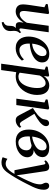

<svg xmlns="http://www.w3.org/2000/svg" viewBox="1166 -1758 846 3217"><g transform="rotate(90 1588.5 -149.0)"><path d="M354.5 245 346.5 216Q368.5 206.5 382 195.8Q395.5 185 403 168Q412 150 411.5 124.5Q411 99 414.5 73.5Q417.5 44.5 433.5 24.5Q449.5 4.5 460.5 -10.5L525 -47.5Q508 -27.5 502 -5Q496 17.5 496.5 42Q496.5 55 498.2 71Q500 87 500 102Q500 134 488.5 160.8Q477 187.5 450 208Q431.5 222 408.8 231.2Q386 240.5 354.5 245ZM170 10.5Q137 10.5 110.8 -1.8Q84.5 -14 68.8 -40.5Q53 -67 53 -109.5Q53 -125.5 54.8 -147.5Q56.5 -169.5 59.8 -194.5Q63 -219.5 66.5 -243.5Q70 -267.5 73 -286L101 -471L45.5 -497L50.5 -527L196 -549L216 -537.5L181.5 -285.5Q179.5 -265.5 176.2 -243.5Q173 -221.5 170 -200Q167 -178.5 165.2 -159.8Q163.5 -141 163.5 -127.5Q163.5 -100.5 169.8 -85Q176 -69.5 188.2 -63Q200.5 -56.5 218.5 -56.5Q244 -56.5 270.5 -73.2Q297 -90 320.5 -117.5Q344 -145 361 -176.5L411.5 -542.5H520L456.5 -87.5Q454 -69.5 458.5 -60.5Q463 -51.5 472.5 -51.5Q482 -51.5 493.8 -58Q505.5 -64.5 521.5 -80.5L533.5 -55.5Q527 -45.5 510 -29.8Q493 -14 468.2 -2Q443.5 10 414 10Q380 10 365 -7Q350 -24 350.5 -50Q350.5 -53 351.2 -60.8Q352 -68.5 353.2 -79Q354.5 -89.5 356 -100.2Q357.5 -111 358.5 -119L357.5 -120Q342.5 -94.5 323.5 -71.2Q304.5 -48 281 -29.5Q257.5 -11 230 -0.2Q202.5 10.5 170 10.5Z M994.5 -94Q980 -73.5 950.5 -49Q921 -24.5 879.5 -7Q838 10.5 786.5 10.5Q735 10.5 697.8 -7.2Q660.5 -25 637 -55.5Q613.5 -86 602.5 -124.8Q591.5 -163.5 592 -204.5Q592.5 -275.5 614.8 -338.2Q637 -401 676.5 -449Q716 -497 769.5 -524.5Q823 -552 885.5 -552Q933.5 -552 964.2 -537Q995 -522 1010.2 -496Q1025.5 -470 1025.5 -436.5Q1026 -392 1005.2 -357.8Q984.5 -323.5 949.8 -299Q915 -274.5 873 -258.5Q831 -242.5 788.2 -234.5Q745.5 -226.5 710 -225.5Q708 -192 713 -161Q718 -130 731 -105.2Q744 -80.5 765.8 -66Q787.5 -51.5 819 -51.5Q850 -51.5 877.8 -61.2Q905.5 -71 930 -88.2Q954.5 -105.5 975 -128ZM863 -506.5Q829.5 -506.5 803 -484.5Q776.5 -462.5 757 -426.5Q737.5 -390.5 726 -348.2Q714.5 -306 711 -265Q740.5 -267 770.2 -275.8Q800 -284.5 826.8 -299.8Q853.5 -315 874.5 -335.5Q895.5 -356 907.8 -381.5Q920 -407 919.5 -436.5Q919 -471.5 904.5 -489Q890 -506.5 863 -506.5Z M1046.5 254 1148 -474.5 1093 -496.5 1098.5 -525 1243.5 -550 1263.5 -538 1253 -460Q1269 -485 1292.8 -505.8Q1316.5 -526.5 1346 -539Q1375.5 -551.5 1409 -551.5Q1462.5 -551.5 1498.5 -526.5Q1534.5 -501.5 1552.5 -456Q1570.5 -410.5 1570.5 -348Q1570.5 -296.5 1556.8 -245Q1543 -193.5 1516.5 -147.5Q1490 -101.5 1451.8 -66Q1413.5 -30.5 1364 -10.2Q1314.5 10 1255 10Q1239 10 1222 7.5Q1205 5 1189 1.5L1153.5 254ZM1197.5 -57.5Q1209.5 -47 1226.2 -41.2Q1243 -35.5 1264.5 -35.5Q1303 -35.5 1333.5 -54.5Q1364 -73.5 1387 -106Q1410 -138.5 1424.8 -179.5Q1439.5 -220.5 1447 -264.8Q1454.5 -309 1454.5 -351Q1454.5 -394.5 1445.2 -425.8Q1436 -457 1418 -474Q1400 -491 1373.5 -491Q1346.5 -491 1321.2 -476.5Q1296 -462 1276 -439.2Q1256 -416.5 1245 -392Z M1632.5 0 1696.5 -472 1643.5 -495 1649 -525 1792 -550.5 1814.5 -536.5 1740 0ZM1994 10Q1971.5 10 1955.8 2.5Q1940 -5 1929 -18.8Q1918 -32.5 1908.5 -51L1789.5 -277.5Q1823 -298.5 1851.8 -318Q1880.5 -337.5 1904.5 -358.2Q1928.5 -379 1948 -403.5Q1968.5 -427 1975.2 -449.8Q1982 -472.5 1983.5 -490.5Q1986 -511 1995 -523.8Q2004 -536.5 2017 -542.8Q2030 -549 2044 -549Q2069 -549 2080.8 -535.2Q2092.5 -521.5 2093 -501Q2093.5 -481.5 2085.2 -463.8Q2077 -446 2063 -430Q2046.5 -409 2019.5 -387.8Q1992.5 -366.5 1962 -347.2Q1931.5 -328 1903 -312.2Q1874.5 -296.5 1854 -286.5L1874.5 -321.5L2004.5 -106.5Q2017 -85 2030.5 -71.8Q2044 -58.5 2057 -58.5Q2067 -58.5 2079.2 -64Q2091.5 -69.5 2106 -83.5L2120 -57Q2111 -43.5 2093.2 -27.8Q2075.5 -12 2050.2 -1Q2025 10 1994 10Z M2347 10Q2297.5 10 2260.8 -5.2Q2224 -20.5 2199.5 -49Q2175 -77.5 2162.8 -117.5Q2150.5 -157.5 2150.5 -207Q2150.5 -283.5 2175.2 -346.8Q2200 -410 2242.5 -456Q2285 -502 2339.5 -526.8Q2394 -551.5 2454 -551.5Q2511 -551.5 2545.8 -535.8Q2580.5 -520 2596.5 -495Q2612.5 -470 2612.5 -441Q2612.5 -408.5 2599.5 -379.5Q2586.5 -350.5 2560 -327.8Q2533.5 -305 2493.5 -291Q2533.5 -291.5 2560.5 -277Q2587.5 -262.5 2601.2 -237.8Q2615 -213 2615 -182.5Q2615 -145.5 2596.2 -111.2Q2577.5 -77 2542.2 -49.5Q2507 -22 2457.5 -6Q2408 10 2347 10ZM2370 -34Q2406.5 -34 2435.2 -51.2Q2464 -68.5 2481 -98.5Q2498 -128.5 2498.5 -166.5Q2498.5 -194.5 2488.8 -213.5Q2479 -232.5 2460.2 -243Q2441.5 -253.5 2415 -256Q2407 -254 2395.2 -250.2Q2383.5 -246.5 2369.2 -242.8Q2355 -239 2339 -236Q2323 -233 2305 -230Q2287 -227 2266.5 -226Q2265.5 -217 2265.2 -207.8Q2265 -198.5 2265 -188Q2265 -144.5 2277 -109.8Q2289 -75 2312.2 -54.5Q2335.5 -34 2370 -34ZM2267.5 -265.5Q2287.5 -267.5 2305 -271.2Q2322.5 -275 2338.5 -280.5Q2354.5 -286 2370.5 -292.5Q2408 -308 2437.2 -327.5Q2466.5 -347 2483 -373.2Q2499.5 -399.5 2499.5 -434Q2499.5 -470 2482.8 -488.2Q2466 -506.5 2433 -506.5Q2396.5 -506.5 2367.8 -485.8Q2339 -465 2318.5 -430.2Q2298 -395.5 2285.2 -352.5Q2272.5 -309.5 2267.5 -265.5Z M2737.5 -453.5Q2734 -472.5 2728.5 -479.5Q2723 -486.5 2714.5 -486.5Q2705.5 -486.5 2697.2 -481.5Q2689 -476.5 2678 -467.5L2666.5 -493.5Q2673.5 -502.5 2689.5 -516Q2705.5 -529.5 2727.8 -540.2Q2750 -551 2775.5 -551Q2800.5 -551 2815 -542.2Q2829.5 -533.5 2837 -517.5Q2844.5 -501.5 2848 -479Q2854.5 -436.5 2861 -391.8Q2867.5 -347 2874.2 -301.5Q2881 -256 2887.5 -210.8Q2894 -165.5 2901 -122L2916 -7L2973 -118.5Q2994 -162.5 3011.5 -200.2Q3029 -238 3041.8 -271.8Q3054.5 -305.5 3061.2 -336.8Q3068 -368 3068 -398Q3068 -421 3061.2 -436.5Q3054.5 -452 3047.8 -466.2Q3041 -480.5 3041 -499Q3041 -523 3055.2 -536.8Q3069.5 -550.5 3093 -550.5Q3115 -550.5 3129.5 -538.8Q3144 -527 3151.5 -506.5Q3159 -486 3159 -460.5Q3159 -414.5 3145 -367.2Q3131 -320 3108.8 -273Q3086.5 -226 3062.5 -180Q3045.5 -145.5 3027 -110.8Q3008.5 -76 2989.8 -42.5Q2971 -9 2952.5 22Q2934 53 2916.8 80Q2899.5 107 2884 128.5Q2860.5 165.5 2833.5 192.5Q2806.5 219.5 2774.5 234Q2742.5 248.5 2703.5 248.5Q2679 248.5 2653.8 243Q2628.5 237.5 2614 229L2640.5 149.5Q2650.5 157.5 2672.8 168Q2695 178.5 2725 178.5Q2754 178.5 2782 162.2Q2810 146 2838 113.5Q2866 81 2893.5 31H2831.5Z"/></g></svg>

Font: Merriweather 60pt Medium
Style: Italic
Weight: 500
Italic angle: -7.8°
Version: Version 2.101